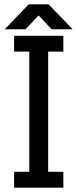

<svg xmlns="http://www.w3.org/2000/svg" viewBox="-20 -865 357 885"><path d="M218 -730 158 -794 98 -730H2L112 -845H204L315 -730ZM45 0V-73H115V-627H45V-700H272V-627H202V-73H272V0Z"/></svg>

Font: Share
Style: Regular
Weight: 400
Designer: Ralph du Carrois
Version: Version 1.001